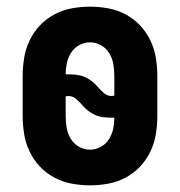

<svg xmlns="http://www.w3.org/2000/svg" viewBox="-20 -548 540 576"><path d="M250 8Q223 8 195.5 3Q168 -2 143.5 -15Q119 -28 100 -48Q81 -68 69 -93Q57 -118 52.5 -145.5Q48 -173 48 -200V-320Q48 -347 52.5 -374.5Q57 -402 69 -427Q81 -452 100 -472Q119 -492 143.5 -505Q168 -518 195.5 -523Q223 -528 250 -528Q277 -528 304.5 -523Q332 -518 356.5 -505Q381 -492 400 -472Q419 -452 431 -427Q443 -402 447.5 -374.5Q452 -347 452 -320V-200Q452 -173 447.5 -145.5Q443 -118 431 -93Q419 -68 400 -48Q381 -28 356.5 -15Q332 -2 304.5 3Q277 8 250 8ZM315 -260Q317 -260 319 -260.5Q321 -261 323 -261V-320Q323 -338 320 -355.5Q317 -373 308 -388Q299 -403 283.5 -412Q268 -421 250 -421Q233 -421 217.5 -412.5Q202 -404 193 -389.5Q184 -375 180.5 -358.5Q177 -342 177 -325H185Q198 -325 210.5 -323.5Q223 -322 234.5 -317Q246 -312 256 -304Q266 -296 274 -286.5Q282 -277 292 -268.5Q302 -260 315 -260ZM250 -99Q267 -99 282.5 -107.5Q298 -116 307 -130.5Q316 -145 319.5 -161.5Q323 -178 323 -195H315Q302 -195 289.5 -196.5Q277 -198 265.5 -203Q254 -208 244 -216Q234 -224 226 -233.5Q218 -243 208 -251.5Q198 -260 185 -260Q183 -260 181 -259.5Q179 -259 177 -259V-200Q177 -182 180 -164.5Q183 -147 192 -132Q201 -117 216.5 -108Q232 -99 250 -99Z"/></svg>

Font: Iosevka Curly Heavy
Style: Regular
Weight: 900
Monospace: yes
Designer: Belleve Invis
Foundry: Belleve Invis
Version: Version 22.1.2; ttfautohint (v1.8.4)